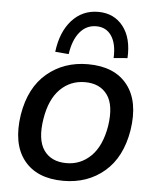

<svg xmlns="http://www.w3.org/2000/svg" viewBox="-54 -793 688 847"><g transform="rotate(5 290.5 -369.0)"><path d="M26 0ZM258 9Q140 9 83 -63.5Q26 -136 46 -266Q66 -387 141 -450Q216 -513 322 -513Q440 -513 497 -440.5Q554 -368 534 -239Q514 -118 439.5 -54.5Q365 9 258 9ZM265 -70Q328 -70 373.5 -115Q419 -160 434 -249Q448 -342 415 -387.5Q382 -433 316 -433Q251 -433 206 -388Q161 -343 147 -256Q132 -163 164.5 -116.5Q197 -70 265 -70ZM233 -550 173 -555Q184 -644 230.5 -695.5Q277 -747 347 -747Q417 -747 457.5 -695.5Q498 -644 493 -555L432 -550Q435 -613 411.5 -648Q388 -683 344 -683Q300 -683 271 -648Q242 -613 233 -550Z"/></g></svg>

Font: Winston Medium
Style: Italic
Weight: 500
Italic angle: -9°
Designer: Original fonts by Vernon Adams / Changes by Cristiano Sobral
Foundry: Original fonts by Vernon Adams / Changes by Cristiano Sobral
Version: Version 2.503;July 17, 2020;FontCreator 13.0.0.2655 64-bit